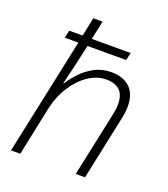

<svg xmlns="http://www.w3.org/2000/svg" viewBox="-139 -859 840 958"><g transform="rotate(20 281.5 -380.0)"><path d="M30.8 0 162.6 -620.1H90.3L99.6 -660.6H170.4L191.4 -759.8H240.7L219.2 -660.6H425.8L416.5 -620.1H211.4Q193.4 -538.6 181.4 -488.3Q169.4 -438 161.1 -403.8H164.1Q182.1 -433.1 210.9 -464.1Q239.7 -495.1 279.3 -516.6Q318.8 -538.1 368.7 -538.1Q432.6 -538.1 468 -504.2Q503.4 -470.2 503.4 -404.8Q503.4 -388.7 501 -370.4Q498.5 -352.1 494.1 -332.5L423.8 0H374.5L446.3 -338.4Q454.1 -373.5 454.1 -399.4Q454.1 -495.1 356.9 -495.1Q309.6 -495.1 263.9 -464.8Q218.3 -434.6 183.3 -380.4Q148.4 -326.2 133.3 -254.9L80.1 0Z"/></g></svg>

Font: Open Sans Light
Style: Italic
Weight: 300
Italic angle: -12°
Designer: Monotype Design Team
Foundry: Monotype Imaging Inc.
Version: Version 3.003; ttfautohint (v1.8.4)